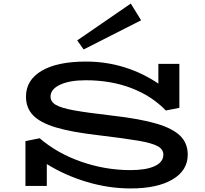

<svg xmlns="http://www.w3.org/2000/svg" viewBox="-20 -1045 1152 1079"><path d="M1035 -176Q1035 -87 949.5 -36.5Q864 14 714 14Q591 14 468.5 -22.5Q346 -59 243 -123V0H123V-252L203 -268Q302 -183 437 -136Q572 -89 714 -89Q801 -89 849.5 -111.5Q898 -134 898 -176Q898 -206 866 -223.5Q834 -241 759 -254Q684 -267 526 -286Q379 -303 292 -329.5Q205 -356 165.5 -397.5Q126 -439 126 -502Q126 -595 214 -647Q302 -699 463 -699Q577 -699 680.5 -666.5Q784 -634 870 -575V-686H988V-439L912 -424Q833 -506 718 -550Q603 -594 462 -594Q372 -594 318 -569Q264 -544 264 -502Q264 -473 294 -455.5Q324 -438 395 -425Q466 -412 613 -395Q769 -377 860 -350Q951 -323 993 -281.5Q1035 -240 1035 -176ZM450 -767 773 -931 715 -1025 414 -818Z"/></svg>

Font: BioRhyme Expanded
Style: Bold
Weight: 700
Width: 7
Designer: Aoife Mooney
Foundry: Aoife Mooney Type
Version: Version 1.000